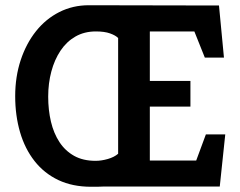

<svg xmlns="http://www.w3.org/2000/svg" viewBox="-20 -712 916 733"><path d="M328 1Q257 1 203 -24.5Q149 -50 112 -97Q75 -144 56.5 -207.5Q38 -271 38 -345Q38 -419 59 -482.5Q80 -546 117.5 -593Q155 -640 206.5 -666Q258 -692 319 -692L816 -691L835 -492H762L722 -592H552V-403H707V-305H552V-99H729L766 -199H840L819 0H379Q364 1 350.5 1Q337 1 328 1ZM345 -98Q367 -98 391.5 -105Q416 -112 431 -125V-567Q421 -577 400 -584.5Q379 -592 346 -592Q302 -592 268 -572.5Q234 -553 211 -518.5Q188 -484 176 -439Q164 -394 164 -343Q164 -292 174.5 -247.5Q185 -203 207 -169.5Q229 -136 263 -117Q297 -98 345 -98Z"/></svg>

Font: Kreon SemiBold
Style: Regular
Weight: 600
Designer: Julia Petretta
Foundry: Julia Petretta and Eli Heuer
Version: Version 2.002